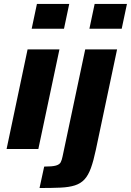

<svg xmlns="http://www.w3.org/2000/svg" viewBox="-20 -763 670 983"><path d="M142.2 -615.8 169.1 -743H334.5L307.6 -615.8ZM13.7 0 121.2 -510H284.3L176.3 0ZM437.7 -615.8 464.6 -743H630L603.1 -615.8ZM182.4 199.6 206.2 89.9Q247.6 89.9 266.1 84.7Q284.7 79.4 290.8 67.7Q296.9 55.9 300.5 37.2L416.3 -510H579.4L470.9 3.2Q458.7 61.2 445.2 98Q431.7 134.9 412.5 155.6Q393.4 176.4 363.7 186Q334 195.6 289.7 197.6Q245.4 199.6 182.4 199.6Z"/></svg>

Font: Saira Thin
Style: Italic
Weight: 100
Italic angle: -12°
Designer: Hector Gatti with collaboration of the Omnibus-Type team
Foundry: Omnibus-Type
Version: Version 1.101